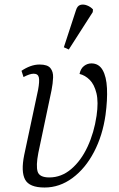

<svg xmlns="http://www.w3.org/2000/svg" viewBox="-20 -827 532 857"><path d="M179 10Q111 10 92 -25.5Q73 -61 88 -135L150 -426Q157 -464 153.5 -481Q150 -498 130 -498Q113 -498 85 -483L76 -511Q95 -524 115.5 -531.5Q136 -539 157 -539Q192 -539 205 -523Q218 -507 217 -481Q216 -455 210 -424L151 -144Q140 -87 148 -61Q156 -35 200 -35Q254 -35 298 -72.5Q342 -110 371 -172.5Q400 -235 411 -310Q420 -372 410.5 -411Q401 -450 380.5 -470.5Q360 -491 335 -497Q340 -521 355 -532.5Q370 -544 388 -544Q421 -544 438 -514.5Q455 -485 457.5 -433Q460 -381 451 -314Q438 -222 399.5 -148.5Q361 -75 303.5 -32.5Q246 10 179 10ZM287 -606 265 -616 319 -781Q325 -801 338.5 -805Q352 -809 368 -803Q384 -797 395 -785L394 -773Z"/></svg>

Font: Noto Serif Condensed Light
Style: Italic
Weight: 300
Width: 3
Italic angle: -12°
Designer: Monotype Design Team
Foundry: Monotype Imaging Inc.
Version: Version 2.014; ttfautohint (v1.8.4.7-5d5b)